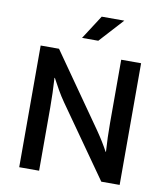

<svg xmlns="http://www.w3.org/2000/svg" viewBox="-90 -904 852 979"><g transform="rotate(10 336.0 -414.5)"><path d="M361 -705H277L357 -829H474ZM76 -630H171L435 -253Q453 -227 469 -201Q485 -175 496 -154H498Q493 -228 493 -301.5Q493 -375 493 -450V-630H596V0H501L244 -365Q225 -392 207 -423.5Q189 -455 176 -480H174Q179 -402 179 -325.5Q179 -249 179 -172V0H76Z"/></g></svg>

Font: Ek Mukta Medium
Style: Regular
Weight: 500
Designer: Girish Dalvi and Yashodeep Gholap
Foundry: Ek Type
Version: Version 2.538;PS 1.002;hotconv 16.6.51;makeotf.lib2.5.65220;